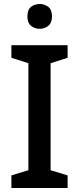

<svg xmlns="http://www.w3.org/2000/svg" viewBox="-20 -940 396 960"><path d="M318 0H37V-63L122 -89V-624L37 -651V-714H318V-651L233 -624V-89L318 -63ZM179 -920Q203 -920 221.5 -905.5Q240 -891 240 -858Q240 -826 221.5 -811Q203 -796 179 -796Q153 -796 135 -811Q117 -826 117 -858Q117 -891 135 -905.5Q153 -920 179 -920Z"/></svg>

Font: Noto Sans Nag Mundari Medium
Style: Regular
Weight: 500
Version: Version 1.000